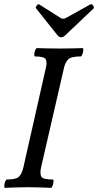

<svg xmlns="http://www.w3.org/2000/svg" viewBox="-23 -899 471 922"><path d="M1 3Q-3 3 -2.5 -7Q-2 -17 2 -27Q6 -37 10 -37Q54 -37 68 -50.5Q82 -64 89 -94L197 -572Q204 -599 197 -613.5Q190 -628 145 -628Q141 -628 141.5 -638Q142 -648 146 -658Q150 -668 154 -668Q182 -667 209.5 -666.5Q237 -666 263 -666Q291 -666 318.5 -666.5Q346 -667 373 -668Q378 -668 377 -658Q376 -648 372.5 -638Q369 -628 364 -628Q318 -628 304 -613.5Q290 -599 284 -572L174 -94Q168 -64 175.5 -50.5Q183 -37 230 -37Q235 -37 234 -27Q233 -17 229.5 -7Q226 3 222 3Q194 2 166.5 1Q139 0 112 0Q84 0 56.5 1Q29 2 1 3ZM270 -720Q260 -720 252 -731L150 -859Q146 -862 153 -871.5Q160 -881 165 -878L266 -814Q273 -809 281 -809Q288 -809 296 -814L411 -878Q418 -882 424.5 -871.5Q431 -861 426 -858L290 -729Q281 -720 270 -720Z"/></svg>

Font: Junicode Two Beta Condensed Medium
Style: Italic
Weight: 500
Width: 3
Italic angle: -9°
Version: Version 1.053; ttfautohint (v1.8.4)